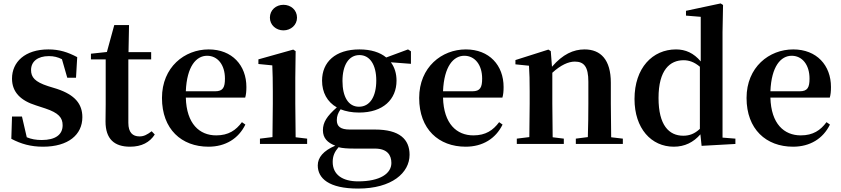

<svg xmlns="http://www.w3.org/2000/svg" viewBox="-20 -839 4903 1119"><path d="M260 -337C183 -362 161 -389 161 -431C161 -480 199 -512 265 -512C294 -512 317 -506 341 -494L372 -386H423L430 -506C375 -535 326 -551 262 -551C125 -551 50 -477 50 -381C50 -300 103 -252 189 -225L244 -207C322 -181 345 -153 345 -109C345 -54 303 -23 223 -23C190 -23 162 -28 136 -39L108 -160H50L46 -30C103 0 159 16 231 16C378 16 460 -54 460 -156C460 -233 417 -286 312 -321Z M864 -74C837 -54 819 -44 793 -44C753 -44 728 -67 728 -123V-493H861V-535H729L732 -693H646L603 -536L510 -526V-493H596V-231C596 -191 595 -163 595 -131C595 -29 646 16 738 16C806 16 853 -10 882 -55Z M1063 -307C1069 -453 1124 -514 1187 -514C1248 -514 1291 -462 1291 -381C1291 -330 1280 -307 1234 -307ZM1409 -270C1414 -287 1416 -306 1416 -332C1416 -458 1333 -551 1196 -551C1056 -551 924 -448 924 -268C924 -86 1038 16 1195 16C1294 16 1370 -31 1410 -113L1390 -127C1355 -80 1312 -50 1240 -50C1143 -50 1067 -117 1063 -270Z M1632 -662C1675 -662 1711 -693 1711 -736C1711 -781 1675 -811 1632 -811C1589 -811 1553 -781 1553 -736C1553 -693 1589 -662 1632 -662ZM1703 -39C1702 -96 1701 -180 1701 -235V-385L1703 -541L1689 -550L1486 -493V-466L1567 -458C1569 -408 1570 -370 1570 -306V-235C1570 -180 1569 -97 1568 -40L1495 -31V0H1770V-31Z M2072 -217C2010 -217 1976 -275 1976 -367C1976 -460 2013 -518 2075 -518C2136 -518 2173 -461 2173 -370C2173 -276 2136 -217 2072 -217ZM2165 27C2237 27 2261 65 2261 111C2261 172 2196 218 2067 218C1976 218 1919 179 1919 105C1919 70 1930 46 1953 19C1978 25 2003 27 2049 27ZM2375 -540 2358 -551 2231 -504C2195 -534 2142 -551 2075 -551C1934 -551 1857 -477 1857 -369C1857 -300 1887 -245 1943 -213C1885 -162 1862 -126 1862 -80C1862 -34 1889 -7 1934 10C1864 40 1832 79 1832 125C1832 200 1896 260 2067 260C2264 260 2367 168 2367 63C2367 -27 2309 -84 2166 -84H2019C1963 -84 1943 -103 1943 -139C1943 -162 1950 -181 1965 -202C1995 -190 2031 -183 2073 -183C2213 -183 2291 -260 2291 -369C2291 -410 2280 -447 2258 -476L2375 -467Z M2562 -307C2568 -453 2623 -514 2686 -514C2747 -514 2790 -462 2790 -381C2790 -330 2779 -307 2733 -307ZM2908 -270C2913 -287 2915 -306 2915 -332C2915 -458 2832 -551 2695 -551C2555 -551 2423 -448 2423 -268C2423 -86 2537 16 2694 16C2793 16 2869 -31 2909 -113L2889 -127C2854 -80 2811 -50 2739 -50C2642 -50 2566 -117 2562 -270Z M3542 -39C3541 -96 3540 -178 3540 -235V-357C3540 -491 3481 -551 3387 -551C3322 -551 3260 -523 3197 -450L3190 -541L3176 -550L2984 -489V-464L3063 -456C3066 -408 3067 -372 3067 -307V-235C3067 -180 3066 -97 3065 -40L2992 -31V0H3266V-31L3201 -39C3200 -96 3199 -180 3199 -235V-415C3248 -460 3293 -480 3330 -480C3384 -480 3409 -450 3409 -363V-235C3409 -178 3408 -96 3406 -40L3336 -31V0H3610V-31Z M4059 -88C4028 -59 3998 -48 3962 -48C3879 -48 3818 -109 3818 -268C3818 -432 3885 -488 3964 -488C3995 -488 4026 -478 4059 -450ZM4191 -37V-652L4194 -810L4180 -819L3978 -776V-748L4064 -741V-481C4023 -530 3975 -551 3920 -551C3783 -551 3678 -443 3678 -262C3678 -90 3776 16 3907 16C3971 16 4022 -10 4062 -56L4069 11L4266 0V-31Z M4470 -307C4476 -453 4531 -514 4594 -514C4655 -514 4698 -462 4698 -381C4698 -330 4687 -307 4641 -307ZM4816 -270C4821 -287 4823 -306 4823 -332C4823 -458 4740 -551 4603 -551C4463 -551 4331 -448 4331 -268C4331 -86 4445 16 4602 16C4701 16 4777 -31 4817 -113L4797 -127C4762 -80 4719 -50 4647 -50C4550 -50 4474 -117 4470 -270Z"/></svg>

Font: Noto Serif CJK JP
Style: Bold
Weight: 700
Designer: Ryoko NISHIZUKA 西塚涼子 (kana & ideographs); Frank Grießhammer (Latin, Greek & Cyrillic); Wenlong ZHANG 张文龙 (bopomofo); San
Foundry: Adobe Systems Incorporated
Version: Version 1.000;PS 1;hotconv 16.6.53;makeotf.lib2.5.65590